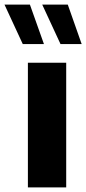

<svg xmlns="http://www.w3.org/2000/svg" viewBox="-65 -817 376 837"><path d="M65.4 -796.9H-45.4L34.2 -625H126.5ZM230.5 -796.9H119.1L198.7 -625H291ZM56.6 0H223.6V-543.5H56.6Z"/></svg>

Font: Estedad ExtraBold
Style: Regular
Weight: 800
Designer: Amin Abedi
Version: Version 7.3